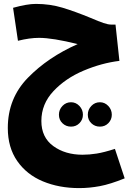

<svg xmlns="http://www.w3.org/2000/svg" viewBox="-20 -570 694 984"><path d="M619 344Q545 374 491.5 384Q438 394 386 394Q283 394 200 359.5Q117 325 68.5 255.5Q20 186 20 86Q20 -66 123 -171.5Q226 -277 378 -344Q250 -376 180 -376Q132 -376 72 -361L47 -530Q119 -550 164 -550Q236 -550 300.5 -530.5Q365 -511 445 -478Q487 -460 510.5 -452Q534 -444 550 -444H572L592 -258Q501 -247 408.5 -208Q316 -169 254 -103Q192 -37 192 50Q192 134 253 178.5Q314 223 403 223Q438 223 475.5 217Q513 211 569 193ZM282 18Q282 -8 300 -27Q318 -46 344 -46Q369 -46 387 -27Q405 -8 405 18Q405 43 387.5 61Q370 79 344 79Q318 79 300 61.5Q282 44 282 18ZM430 18Q430 -8 448 -27Q466 -46 492 -46Q517 -46 535 -27Q553 -8 553 18Q553 43 535.5 61Q518 79 492 79Q466 79 448 61.5Q430 44 430 18Z"/></svg>

Font: Noto Sans Arabic CondBlack
Style: Regular
Weight: 900
Width: 3
Designer: Nadine Chahine
Foundry: Monotype Imaging Inc.
Version: Version 1.001